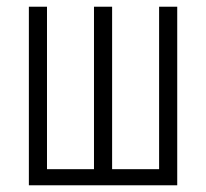

<svg xmlns="http://www.w3.org/2000/svg" viewBox="-20 -552 614 572"><path d="M508 -532H454V-48H314V-532H260V-48H120V-532H66V0H508Z"/></svg>

Font: Noto Sans Display Condensed Light
Style: Regular
Weight: 300
Width: 3
Designer: Monotype Design Team
Foundry: Monotype Imaging Inc.
Version: Version 1.900